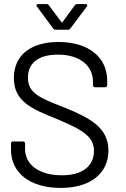

<svg xmlns="http://www.w3.org/2000/svg" viewBox="-20 -914 616 942"><path d="M161 -882 241 -774C244 -769 249 -768 254 -768H312C317 -768 322 -769 325 -774L406 -882C411 -888 408 -894 400 -894H360C355 -894 350 -893 347 -888L287 -806C286 -804 282 -804 281 -806L220 -888C217 -893 212 -894 207 -894H167C159 -894 156 -888 161 -882ZM278 8C427 8 512 -66 512 -176C512 -290 417 -337 295 -387C173 -434 117 -458 117 -533C117 -606 170 -646 264 -646C375 -646 436 -589 436 -514V-496C436 -490 440 -486 446 -486H496C502 -486 506 -490 506 -496V-518C506 -632 416 -708 267 -708C132 -708 48 -644 48 -531C48 -416 137 -379 257 -331C386 -277 441 -244 441 -173C441 -103 389 -54 284 -54C169 -54 103 -108 103 -183V-210C103 -216 99 -220 93 -220H44C38 -220 34 -216 34 -210V-179C34 -66 127 8 278 8Z"/></svg>

Font: Elastic
Style: elastic
Weight: 400
Designer: Jeremy Tribby
Foundry: Tribby Type
Version: Version 1.422;hotconv 1.0.109;makeotfexe 2.5.65596